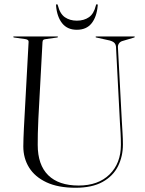

<svg xmlns="http://www.w3.org/2000/svg" viewBox="-20 -872 686 906"><path d="M546 -293 527.5 -649Q527 -660.5 521 -668.2Q515 -676 497.5 -681L434.5 -695Q431 -696 431 -697.5Q431 -700 434.5 -700H613Q616 -700 616 -697.5Q616 -695.5 610 -694L559.5 -679Q547.5 -676 541.5 -667.2Q535.5 -658.5 536.5 -648L555 -298Q556.5 -271 558.2 -244.5Q560 -218 560 -190.5Q560 -134 536.8 -87.5Q513.5 -41 464 -13.5Q414.5 14 336.5 14Q254 14 199.2 -11.8Q144.5 -37.5 117.2 -81.5Q90 -125.5 90 -181Q90 -196 90.8 -219.5Q91.5 -243 92.8 -267Q94 -291 95 -307.5L115 -675Q115.5 -685 99.5 -687.5L46.5 -695Q42.5 -696 42.5 -697.5Q42.5 -700 46 -700H250Q253.5 -700 253.5 -697.5Q253.5 -696 249.5 -695L196.5 -687.5Q187.5 -686.5 184.2 -683.8Q181 -681 180.5 -672.5L161 -311Q159 -273 158.5 -241.5Q158 -210 158 -188.5Q158 -94 207.5 -45.2Q257 3.5 351 3.5Q443.5 3.5 497 -49Q550.5 -101.5 550.5 -189Q550.5 -217 549 -244.2Q547.5 -271.5 546 -293ZM342.5 -774.5Q376.5 -774.5 399.8 -790.8Q423 -807 432.5 -846.5Q433.5 -852 437.5 -852Q442 -852 441 -845Q436.5 -792.5 412.2 -762Q388 -731.5 342.5 -731.5Q298 -731.5 273.5 -762Q249 -792.5 244.5 -845Q244 -852 248 -852Q252 -852 253 -846.5Q263 -806.5 286.5 -790.5Q310 -774.5 342.5 -774.5Z"/></svg>

Font: Fraunces 144pt S000 Light
Style: Regular
Weight: 300
Version: Version 1.000; ttfautohint (v1.8.3)